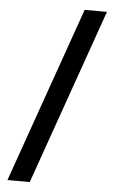

<svg xmlns="http://www.w3.org/2000/svg" viewBox="-60 -815 586 983"><g transform="rotate(5 233.0 -324.0)"><path d="M16.6 127.4 334.5 -774.9H449.2L131.3 127.4Z"/></g></svg>

Font: Schibsted Grotesk SemiBold
Style: Regular
Weight: 600
Designer: Bakken & Baeck AS, Henrik Kongsvoll
Foundry: Schibsted ASA
Version: Version 1.100;gftools[0.9.25]